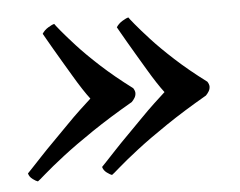

<svg xmlns="http://www.w3.org/2000/svg" viewBox="-36 -468 544 436"><g transform="rotate(-5 236.0 -249.5)"><path d="M441 -254Q441 -256 440 -259Q439 -262 437 -265Q397 -295 366.5 -323Q336 -351 315.5 -373.5Q295 -396 283.5 -410Q272 -424 271 -426Q266 -425 257 -419.5Q248 -414 243 -406Q244 -404 249.5 -394.5Q255 -385 263 -371Q271 -357 281.5 -339.5Q292 -322 302 -305Q312 -288 321.5 -273.5Q331 -259 338 -250Q328 -241 312.5 -226.5Q297 -212 280.5 -195Q264 -178 246.5 -160.5Q229 -143 215.5 -128.5Q202 -114 192.5 -104Q183 -94 182 -93Q184 -85 191.5 -79.5Q199 -74 203 -73Q205 -74 221.5 -88.5Q238 -103 267 -125.5Q296 -148 337.5 -176Q379 -204 431 -234Q435 -238 438 -243Q441 -248 441 -254ZM272 -254Q272 -256 271 -259Q270 -262 268 -265Q228 -295 197.5 -323Q167 -351 146.5 -373.5Q126 -396 114.5 -410Q103 -424 102 -426Q97 -425 88 -419.5Q79 -414 74 -406Q75 -404 80.5 -394.5Q86 -385 94 -371Q102 -357 112.5 -339.5Q123 -322 133 -305Q143 -288 152.5 -273.5Q162 -259 169 -250Q159 -241 143.5 -226.5Q128 -212 111.5 -195Q95 -178 77.5 -160.5Q60 -143 46.5 -128.5Q33 -114 23.5 -104Q14 -94 13 -93Q15 -85 22.5 -79.5Q30 -74 34 -73Q36 -74 52.5 -88.5Q69 -103 98 -125.5Q127 -148 168.5 -176Q210 -204 262 -234Q266 -238 269 -243Q272 -248 272 -254ZM441 -254Q441 -256 440 -259Q439 -262 437 -265Q397 -295 366.5 -323Q336 -351 315.5 -373.5Q295 -396 283.5 -410Q272 -424 271 -426Q266 -425 257 -419.5Q248 -414 243 -406Q244 -404 249.5 -394.5Q255 -385 263 -371Q271 -357 281.5 -339.5Q292 -322 302 -305Q312 -288 321.5 -273.5Q331 -259 338 -250Q328 -241 312.5 -226.5Q297 -212 280.5 -195Q264 -178 246.5 -160.5Q229 -143 215.5 -128.5Q202 -114 192.5 -104Q183 -94 182 -93Q184 -85 191.5 -79.5Q199 -74 203 -73Q205 -74 221.5 -88.5Q238 -103 267 -125.5Q296 -148 337.5 -176Q379 -204 431 -234Q435 -238 438 -243Q441 -248 441 -254Z"/></g></svg>

Font: Vermiglione
Style: Italic
Weight: 400
Italic angle: -11°
Version: Version 1.105